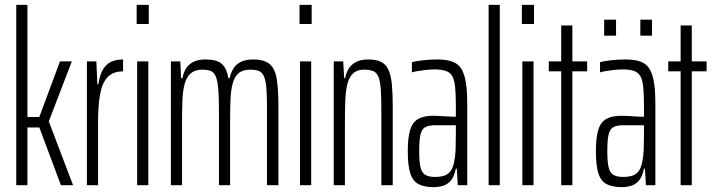

<svg xmlns="http://www.w3.org/2000/svg" viewBox="-20 -763 2947 791"><path d="M47 0V-743H93V-281H142L227 -510H276L181 -263L281 0H231L142 -238H93V0Z M338 0V-510H377L381 -416H385Q392 -459 406.5 -480.5Q421 -502 441.5 -510Q462 -518 487 -518V-469Q446 -469 423.5 -445.5Q401 -422 392.5 -375.5Q384 -329 384 -261V0Z M543 -664V-743H593V-664ZM545 0V-510H591V0Z M684 0V-510H723L726 -441H732Q735 -462 745.5 -479.5Q756 -497 775.5 -507.5Q795 -518 826 -518Q873 -518 893.5 -500Q914 -482 921 -441H926Q931 -463 941 -480Q951 -497 971 -507.5Q991 -518 1023 -518Q1068 -518 1090.5 -499.5Q1113 -481 1120 -438.5Q1127 -396 1127 -324V0H1080V-312Q1080 -366 1077.5 -398.5Q1075 -431 1067.5 -448Q1060 -465 1046.5 -470.5Q1033 -476 1011 -476Q980 -476 963 -461.5Q946 -447 938.5 -419Q931 -391 929.5 -351Q928 -311 928 -261V0H882V-312Q882 -366 879 -398.5Q876 -431 869 -448Q862 -465 848.5 -470.5Q835 -476 813 -476Q783 -476 765.5 -460.5Q748 -445 740.5 -416.5Q733 -388 731.5 -348Q730 -308 730 -261V0Z M1214 -664V-743H1264V-664ZM1216 0V-510H1262V0Z M1355 0V-510H1394L1398 -441H1402Q1406 -463 1416.5 -480Q1427 -497 1446.5 -507.5Q1466 -518 1497 -518Q1530 -518 1550 -508Q1570 -498 1580.5 -475Q1591 -452 1594.5 -415Q1598 -378 1598 -324V0H1551V-312Q1551 -366 1548.5 -398.5Q1546 -431 1538.5 -448Q1531 -465 1516.5 -470.5Q1502 -476 1480 -476Q1451 -476 1434.5 -460.5Q1418 -445 1411 -416.5Q1404 -388 1402.5 -348Q1401 -308 1401 -261V0Z M1767 8Q1729 8 1705 -4Q1681 -16 1670.5 -48Q1660 -80 1660 -140Q1660 -196 1669.5 -227.5Q1679 -259 1702 -272.5Q1725 -286 1763 -286Q1773 -286 1785.5 -285.5Q1798 -285 1811.5 -284Q1825 -283 1837 -282.5Q1849 -282 1858 -282V-328Q1858 -375 1855 -404.5Q1852 -434 1843 -449.5Q1834 -465 1816.5 -471Q1799 -477 1770 -477Q1753 -477 1735.5 -475Q1718 -473 1702.5 -470.5Q1687 -468 1677 -465V-507Q1693 -511 1720.5 -514.5Q1748 -518 1781 -518Q1810 -518 1831 -513Q1852 -508 1866 -496.5Q1880 -485 1888.5 -464Q1897 -443 1901 -411.5Q1905 -380 1905 -335V0H1866L1862 -68H1858Q1851 -34 1836.5 -18Q1822 -2 1803.5 3Q1785 8 1767 8ZM1773 -34Q1789 -34 1804.5 -37.5Q1820 -41 1832 -53Q1844 -65 1850 -91Q1856 -119 1857 -146Q1858 -173 1858 -207V-247H1773Q1747 -247 1732.5 -239.5Q1718 -232 1712.5 -209.5Q1707 -187 1707 -141Q1707 -99 1712 -75.5Q1717 -52 1731.5 -43Q1746 -34 1773 -34Z M1993 0V-743H2039V0Z M2130 -664V-743H2180V-664ZM2132 0V-510H2178V0Z M2292 0V-469H2241V-510H2292V-658H2338V-510H2399V-469H2338V0Z M2542 8Q2504 8 2480 -4Q2456 -16 2445.5 -48Q2435 -80 2435 -140Q2435 -196 2444.5 -227.5Q2454 -259 2477 -272.5Q2500 -286 2538 -286Q2548 -286 2560.5 -285.5Q2573 -285 2586.5 -284Q2600 -283 2612 -282.5Q2624 -282 2633 -282V-328Q2633 -375 2630 -404.5Q2627 -434 2618 -449.5Q2609 -465 2591.5 -471Q2574 -477 2545 -477Q2528 -477 2510.5 -475Q2493 -473 2477.5 -470.5Q2462 -468 2452 -465V-507Q2468 -511 2495.5 -514.5Q2523 -518 2556 -518Q2585 -518 2606 -513Q2627 -508 2641 -496.5Q2655 -485 2663.5 -464Q2672 -443 2676 -411.5Q2680 -380 2680 -335V0H2641L2637 -68H2633Q2626 -34 2611.5 -18Q2597 -2 2578.5 3Q2560 8 2542 8ZM2548 -34Q2564 -34 2579.5 -37.5Q2595 -41 2607 -53Q2619 -65 2625 -91Q2631 -119 2632 -146Q2633 -173 2633 -207V-247H2548Q2522 -247 2507.5 -239.5Q2493 -232 2487.5 -209.5Q2482 -187 2482 -141Q2482 -99 2487 -75.5Q2492 -52 2506.5 -43Q2521 -34 2548 -34ZM2469 -616V-682H2518V-616ZM2618 -616V-682H2666V-616Z M2784 0V-469H2733V-510H2784V-658H2830V-510H2891V-469H2830V0Z"/></svg>

Font: Saira UltraCondensed Light
Style: Regular
Weight: 300
Width: 1
Designer: Hector Gatti with collaboration of the Omnibus-Type team
Foundry: Omnibus-Type
Version: Version 1.101